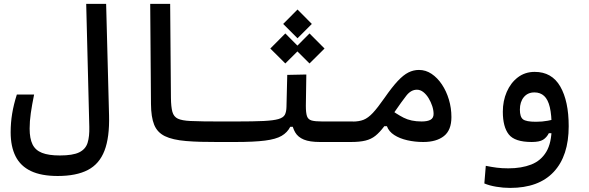

<svg xmlns="http://www.w3.org/2000/svg" viewBox="-20 -713 2970 968"><path d="M271 174.3Q188.5 174.3 136 149.4Q83.5 124.5 58.6 75.2Q33.7 25.9 33.7 -46.4Q33.7 -94.2 41.3 -140.1Q48.8 -186 64.9 -236.3H151.9Q141.1 -183.1 135.3 -142.6Q129.4 -102.1 129.4 -64.5Q129.4 -15.1 143.8 14.6Q158.2 44.4 191.7 57.6Q225.1 70.8 281.7 70.8Q347.7 70.8 379.6 54.9Q411.6 39.1 421.6 7.1Q431.6 -24.9 430.2 -73.7L414.6 -693.4H515.1L529.8 -130.9Q532.7 -20.5 506.8 46.6Q481 113.8 422.9 144Q364.7 174.3 271 174.3Z M1166 2.9Q1115.7 2.9 1073 2.9Q1030.3 2.9 992.4 2Q954.6 1 918 -2Q849.6 -7.8 811.3 -26.6Q772.9 -45.4 757.3 -84Q741.7 -122.6 741.2 -188.5L737.3 -693.4H837.9L841.8 -220.2Q842.3 -173.8 849.1 -149.2Q856 -124.5 876.7 -114.7Q897.5 -105 939.9 -103Q972.7 -101.6 1006.6 -101.1Q1040.5 -100.6 1080.8 -100.6Q1121.1 -100.6 1171.9 -100.6Q1186 -100.6 1192.4 -88.9Q1198.7 -77.1 1198.7 -54.2Q1198.7 -22.9 1189.9 -10Q1181.2 2.9 1166 2.9Z M1166 2.9 1171.9 -100.6Q1258.3 -100.6 1308.8 -103Q1359.4 -105.5 1384 -112.8Q1408.7 -120.1 1416.3 -134.8Q1423.8 -149.4 1424.3 -174.3L1428.2 -335.4L1524.4 -337.4L1522 -179.2Q1522 -143.6 1514.4 -124Q1506.8 -104.5 1496.3 -94Q1485.8 -83.5 1476.1 -74.2L1443.4 -73.7Q1428.7 -44.9 1399.9 -28.1Q1371.1 -11.2 1315.9 -4.2Q1260.7 2.9 1166 2.9ZM1752 2.9Q1721.2 2.9 1694.6 2.9Q1668 2.9 1643.1 2.9Q1618.2 2.9 1593.3 2.9Q1541.5 2.9 1512 -9.3Q1482.4 -21.5 1468.5 -45.2Q1454.6 -68.8 1449.7 -102.1L1522 -179.2Q1522 -143.6 1527.8 -127Q1533.7 -110.4 1551.3 -105.5Q1568.8 -100.6 1604.5 -100.6Q1643.1 -100.6 1677.5 -100.6Q1711.9 -100.6 1757.8 -100.6Q1776.4 -100.6 1785.4 -87.6Q1794.4 -74.7 1794.4 -56.2Q1794.4 -22 1782 -9.5Q1769.5 2.9 1752 2.9ZM1480 -520 1407.7 -592.3 1480 -665 1552.2 -592.3ZM1540.5 -393.1 1464.8 -468.3 1540.5 -544.4 1616.2 -468.3ZM1418.5 -393.1 1342.8 -468.3 1418.5 -544.4 1494.1 -468.3Z M1749 2.9Q1735.8 2.9 1729.7 -10.3Q1723.6 -23.4 1723.6 -56.2Q1723.6 -80.6 1732.2 -90.3Q1740.7 -100.1 1757.8 -100.1Q1790 -100.1 1813 -109.1Q1835.9 -118.2 1859.9 -143.8Q1883.8 -169.4 1918.5 -219.2Q1956.5 -273.9 1985.1 -304.4Q2013.7 -335 2039.1 -347.7Q2064.5 -360.4 2092.3 -360.4Q2126.5 -360.4 2156 -340.6Q2185.5 -320.8 2208 -287.1Q2230.5 -253.4 2243.2 -210.9Q2255.9 -168.5 2255.9 -122.6Q2255.9 -56.6 2218 -26.9Q2180.2 2.9 2113.8 2.9Q2071.8 2.9 2033.4 -5.9Q1995.1 -14.6 1967.8 -32.2Q1940.4 -49.8 1930.7 -76.7L1899.9 -77.1L1936 -170.4Q1977.5 -138.7 2014.9 -119.6Q2052.2 -100.6 2105.5 -100.6Q2135.7 -100.6 2150.9 -109.4Q2166 -118.2 2166 -138.7Q2166 -157.2 2159.2 -178.2Q2152.3 -199.2 2140.9 -218Q2129.4 -236.8 2114.3 -248.8Q2099.1 -260.7 2082 -260.7Q2052.2 -260.7 2028.8 -231Q2005.4 -201.2 1968.8 -147.9Q1938 -104 1916 -74.7Q1894 -45.4 1872.6 -28.3Q1851.1 -11.2 1822.3 -4.2Q1793.5 2.9 1749 2.9Z M2551.8 234.4Q2517.1 234.4 2482.2 228.5Q2447.3 222.7 2421.9 211.9L2429.2 123Q2458 128.9 2484.1 132.3Q2510.3 135.7 2543 135.7Q2609.4 135.7 2658.4 116.5Q2707.5 97.2 2734.4 52Q2761.2 6.8 2761.2 -70.3Q2761.2 -133.8 2752 -172.6Q2742.7 -211.4 2723.4 -229.2Q2704.1 -247.1 2674.3 -247.1Q2640.6 -247.1 2620.8 -223.1Q2601.1 -199.2 2601.1 -160.2Q2601.1 -123.5 2616.9 -111.3Q2632.8 -99.1 2682.1 -99.1Q2713.9 -99.1 2741 -104.2Q2768.1 -109.4 2806.6 -119.1L2801.8 -41.5H2747.1Q2736.3 -20 2718 -8.5Q2699.7 2.9 2660.6 2.9Q2575.2 2.9 2545.2 -35.2Q2515.1 -73.2 2515.1 -149.9Q2515.1 -204.1 2534.9 -249.8Q2554.7 -295.4 2590.8 -323Q2627 -350.6 2675.8 -350.6Q2762.2 -350.6 2804.7 -276.9Q2847.2 -203.1 2847.2 -76.7Q2847.2 72.8 2771.7 153.6Q2696.3 234.4 2551.8 234.4Z"/></svg>

Font: Cascadia Code
Style: Regular
Weight: 400
Monospace: yes
Designer: Aaron Bell
Foundry: Saja Typeworks
Version: Version 2106.017